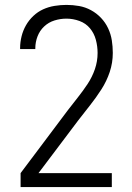

<svg xmlns="http://www.w3.org/2000/svg" viewBox="-20 -763 540 783"><path d="M64 0H436V-57H137L299 -272Q323 -303 347.5 -334Q372 -365 393.5 -398.5Q415 -432 427.5 -469.5Q440 -507 440 -547Q440 -573 436 -598.5Q432 -624 421 -647.5Q410 -671 392 -690Q374 -709 351 -721.5Q328 -734 302.5 -738.5Q277 -743 251 -743Q227 -743 202.5 -739Q178 -735 156 -725Q134 -715 116 -698Q98 -681 86 -660Q74 -639 68 -615Q62 -591 62 -567Q62 -566 62 -565Q62 -564 62 -563H124Q124 -564 124 -564.5Q124 -565 124 -566Q124 -591 133 -614.5Q142 -638 160 -655Q178 -672 202 -679.5Q226 -687 251 -687Q278 -687 304 -677.5Q330 -668 347 -647.5Q364 -627 371 -600.5Q378 -574 378 -547Q378 -513 367 -481Q356 -449 337.5 -421Q319 -393 298 -366.5Q277 -340 257 -314L64 -57Z"/></svg>

Font: Iosevka SS09 Light
Style: Regular
Weight: 300
Monospace: yes
Designer: Belleve Invis
Foundry: Belleve Invis
Version: Version 5.2.1; ttfautohint (v1.8.3)